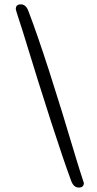

<svg xmlns="http://www.w3.org/2000/svg" viewBox="-20 -740 442 873"><path d="M303.7 82.5Q233.4 -107.4 82 -602.1Q76.7 -619.6 64.2 -657Q51.8 -694.3 51.8 -698.7Q51.8 -720.2 74.7 -720.2Q97.7 -720.2 108.9 -690.4Q188.5 -482.4 327.6 -14.2Q335 10.3 344.2 39.1L361.3 91.8Q361.3 112.8 338.1 112.8Q314.9 112.8 303.7 82.5Z"/></svg>

Font: Averia Serif Libre Light
Style: Italic
Weight: 300
Italic angle: -8.5°
Version: Version 1.002